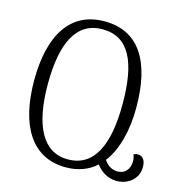

<svg xmlns="http://www.w3.org/2000/svg" viewBox="-108 -825 894 935"><g transform="rotate(15 339.0 -357.0)"><path d="M630 -141C621 -141 613 -138 608 -135C613 -125 615 -116 615 -101C615 -67 596 -35 554 -35C528 -35 505 -47 486 -75C538 -142 563 -246 563 -358C563 -593 478 -725 306 -725C135 -725 48 -589 48 -359C48 -132 134 11 305 11C368 11 419 -9 458 -44C482 -12 519 11 561 11C616 11 669 -24 669 -88C669 -120 655 -141 630 -141ZM305 -29C178 -29 117 -152 117 -358C117 -568 176 -685 306 -685C441 -685 494 -568 494 -358C494 -149 436 -29 305 -29Z"/></g></svg>

Font: Noto Serif Georgian Condensed Light
Style: Regular
Weight: 300
Width: 3
Designer: Monotype Design Team, Akaki Razmadze
Foundry: Google LLC
Version: Version 2.003